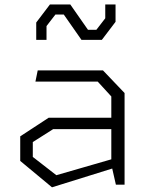

<svg xmlns="http://www.w3.org/2000/svg" viewBox="-20 -808 660 840"><path d="M467 -88V-386L407.5 -451H135L145 -500H430.5L525 -401V0H487ZM68.5 -104V-211.5L193 -293H491.5V-243H212.5L123.5 -186.5V-121.5L226.5 -41.5L491.5 -118V-77L207.5 11.5ZM365 -677.5H401.5L440.5 -728V-788.5H485.5V-712.5L425.5 -633.5H336.5L259 -744.5H222.5L183.5 -694V-633.5H138.5V-709.5L198.5 -788.5H287.5Z"/></svg>

Font: Monaspace Krypton Var ExLight
Style: Regular
Weight: 200
Designer: Riley Cran and the Lettermatic Team
Version: Version 1.200 (Monaspace Krypton Var)